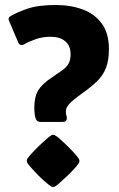

<svg xmlns="http://www.w3.org/2000/svg" viewBox="-20 -732 478 773"><path d="M143.6 -241.2Q130.9 -241.2 125.5 -250.5Q118.2 -263.7 118.2 -299.8Q118.2 -342.3 134 -368.4Q149.9 -394.5 188.5 -419.9Q214.8 -437.5 231.7 -449.7Q248.5 -461.9 256.3 -476.3Q264.2 -490.7 264.2 -513.7Q264.2 -547.4 242.9 -565.7Q221.7 -584 183.1 -584Q150.9 -584 122.8 -574Q94.7 -564 76.7 -553.2Q70.3 -549.3 63.5 -551.3Q56.6 -553.2 53.7 -560.5L16.1 -648.9Q11.2 -660.2 21.5 -666.5Q44.4 -680.7 88.6 -696.3Q132.8 -711.9 204.1 -711.9Q264.6 -711.9 313.2 -693.8Q361.8 -675.8 390.1 -636.7Q418.5 -597.7 418.5 -535.2Q418.5 -489.7 407.2 -460Q396 -430.2 372.8 -407Q349.6 -383.8 314 -358.4Q271.5 -328.1 258.3 -313Q245.1 -297.9 245.1 -283.7Q245.1 -273.4 247.1 -267.8Q249 -262.2 249 -255.4Q249 -241.2 231.9 -241.2ZM87.9 -84.5Q87.9 -90.8 92 -95.9Q96.2 -101.1 103 -109.4Q117.7 -126 136.7 -144.3Q155.8 -162.6 175.8 -179.7Q188 -189.5 193.8 -189.5Q199.7 -189.5 212.9 -179.7Q253.9 -144 284.7 -109.4Q291 -101.1 295.4 -95.9Q299.8 -90.8 299.8 -84.5Q299.8 -77.6 295.2 -72.3Q290.5 -66.9 284.2 -58.1Q270 -42 251.2 -24.2Q232.4 -6.3 212.9 10.7Q200.7 21 193.8 21Q188.5 21 174.8 10.7Q153.8 -6.3 135.7 -24.4Q117.7 -42.5 103 -59.6Q96.2 -67.9 92 -72.8Q87.9 -77.6 87.9 -84.5Z"/></svg>

Font: ADLaM Display
Style: Regular
Weight: 400
Designer: Mark Jamra, Neil Patel, Concept: Andrew Footit
Foundry: Microsoft
Version: Version 2.000; ttfautohint (v1.8.4.7-5d5b);gftools[0.9.28]